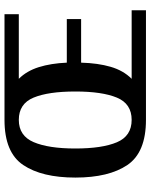

<svg xmlns="http://www.w3.org/2000/svg" viewBox="70 -722 653 832"><g transform="rotate(-90 396.0 -306.5)"><path d="M767 -62V0H292Q151 0 96.5 -80.5Q42 -161 42 -306Q42 -451 96.5 -532Q151 -613 292 -613H293H750V-551H470Q504 -517 520.5 -464.5Q537 -412 540 -343H729V-281H540Q538 -208 522 -153Q506 -98 470 -62ZM292 -62Q362 -62 388.5 -126Q415 -190 415 -306Q415 -423 388.5 -487Q362 -551 292 -551Q223 -551 195.5 -486.5Q168 -422 168 -306Q168 -190 195 -126Q222 -62 292 -62Z"/></g></svg>

Font: Arya
Style: Bold
Weight: 700
Designer: Eduardo Rodriguez Tunni, Modular Infotech
Foundry: Eduardo Rodriguez Tunni, Modular Infotech
Version: Version 1.002